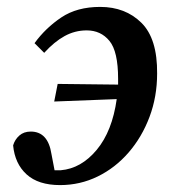

<svg xmlns="http://www.w3.org/2000/svg" viewBox="-20 -523 504 556"><path d="M154 13Q91 13 57 -18Q23 -49 18 -102Q23 -119 36 -130.5Q49 -142 69 -142Q119 -142 129 -77L138 -30Q143 -30 147 -30Q151 -30 156 -30Q215 -35 260 -89Q305 -143 318 -236L137 -229L147 -280L322 -278Q322 -282 322 -286.5Q322 -291 322 -295Q322 -374 297 -404.5Q272 -435 231 -435Q197 -435 167 -418.5Q137 -402 108 -370L80 -398Q112 -442 157.5 -472.5Q203 -503 270 -503Q343 -503 389.5 -457Q436 -411 435 -310Q435 -243 413 -184.5Q391 -126 352.5 -81.5Q314 -37 263 -12Q212 13 154 13Z"/></svg>

Font: Source Serif 4 SmText Semibold
Style: Italic
Weight: 600
Italic angle: -12°
Designer: Frank Grießhammer
Foundry: Adobe
Version: Version 4.005;hotconv 1.1.0;makeotfexe 2.6.0